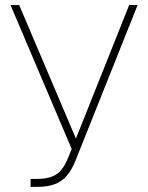

<svg xmlns="http://www.w3.org/2000/svg" viewBox="-20 -727 584 757"><path d="M100.6 -21.5H123Q159.2 -21.5 182.4 -29.8Q205.6 -38.1 221.2 -56.6Q236.8 -75.2 250 -108.4L262.7 -139.6L21.5 -707H55.7L279.3 -180.7L489.3 -707H522.5L279.3 -97.7Q263.7 -58.1 244.4 -35.2Q225.1 -12.2 196.8 -1.2Q168.5 9.8 125 9.8H100.6Z"/></svg>

Font: Pretendard GOV Thin
Style: Regular
Weight: 100
Designer: Base glyphs from Inter by Rasmus Andersson; Hangeul glyphs from Noto Sans CJK(Source Han Sans) by Jang Soo-young and Kan
Foundry: Kil Hyung-jin
Version: Version 1.309